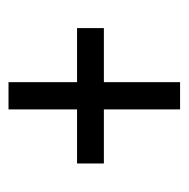

<svg xmlns="http://www.w3.org/2000/svg" viewBox="-16 -427 443 451"><g transform="rotate(-90 205.5 -201.5)"><path d="M174 0V-179H47V-242H174V-403H238V-242H365V-179H238V0Z"/></g></svg>

Font: Junicode Two Beta Condensed Medium
Style: Regular
Weight: 500
Width: 3
Designer: Peter S. Baker
Foundry: Briery Creek Software
Version: Version 1.053; ttfautohint (v1.8.4)